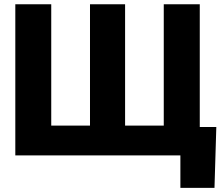

<svg xmlns="http://www.w3.org/2000/svg" viewBox="-20 -748 1067 924"><path d="M53.7 -727.5H226.6V-143.6H413.1V-727.5H582V-143.6H768.1V-727.5H941.4V0H53.7ZM848.1 156.2V0H803.7V-136.7H1021L1012.2 156.2Z"/></svg>

Font: Inter 20pt ExtraBold
Style: Regular
Weight: 800
Version: Version 4.001;git-66647c0bb